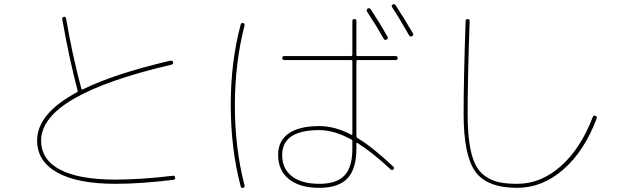

<svg xmlns="http://www.w3.org/2000/svg" viewBox="-20 -862 3040 932"><path d="M540 30.3Q356.4 30.3 258.3 -24.4Q160.2 -79.1 160.2 -179.7Q160.2 -310.5 353.5 -414.1Q357.4 -416 357.4 -419.9Q316.4 -574.2 282.2 -768.6Q280.3 -777.3 290 -780.3Q298.8 -782.2 300.8 -772.5Q330.1 -598.6 375 -430.7Q376 -425.8 380.9 -427.7Q535.2 -503.9 806.6 -567.4Q818.4 -569.3 820.3 -559.6Q822.3 -549.8 811.5 -547.9Q179.7 -400.4 179.7 -179.7Q179.7 -86.9 271.5 -38.6Q363.3 9.8 540 9.8Q663.1 9.8 819.3 -8.8Q828.1 -10.7 830.1 0Q832 8.8 822.3 10.7Q665 30.3 540 30.3Z M1842.8 -673.8Q1809.6 -732.4 1761.7 -805.7Q1756.8 -814.5 1764.6 -820.3Q1773.4 -825.2 1779.3 -817.4Q1826.2 -746.1 1861.3 -683.6Q1866.2 -674.8 1856.9 -669.9Q1847.7 -665 1842.8 -673.8ZM1965.8 -690.4Q1916 -778.3 1883.8 -826.2Q1877.9 -835 1885.7 -839.8Q1894.5 -844.7 1900.4 -836.9Q1948.2 -762.7 1984.4 -700.2Q1989.3 -691.4 1980 -686.5Q1970.7 -681.6 1965.8 -690.4ZM1690.4 -139.6V-177.7Q1690.4 -183.6 1685.5 -184.6Q1604.5 -229.5 1530.3 -230.5Q1350.6 -230.5 1349.6 -110.4Q1349.6 -43 1397 -6.3Q1444.3 30.3 1530.3 30.3Q1614.3 30.3 1652.3 -10.3Q1690.4 -50.8 1690.4 -139.6ZM1685.5 -208Q1689.5 -206.1 1690.4 -210.9V-565.4Q1690.4 -570.3 1684.6 -570.3H1360.4Q1350.6 -570.3 1350.1 -580.1Q1349.6 -589.8 1360.4 -589.8H1684.6Q1689.5 -589.8 1690.4 -594.7V-759.8Q1690.4 -769.5 1700.2 -769.5Q1710 -769.5 1710 -759.8V-594.7Q1710 -589.8 1714.8 -589.8H1900.4Q1910.2 -589.8 1910.2 -580.1Q1910.2 -570.3 1900.4 -570.3H1714.8Q1710 -570.3 1710 -565.4V-200.2Q1710 -195.3 1714.8 -192.4Q1789.1 -147.5 1889.6 -52.7Q1895.5 -45.9 1889.6 -40Q1882.8 -33.2 1876 -40Q1787.1 -123 1714.8 -168Q1710 -169.9 1710 -166V-139.6Q1710 -42 1666.5 3.9Q1623 49.8 1530.3 49.8Q1435.5 49.8 1382.8 7.8Q1330.1 -34.2 1330.1 -110.4Q1330.1 -178.7 1381.3 -214.4Q1432.6 -250 1530.3 -250Q1605.5 -250 1685.5 -208ZM1160.2 49.8Q1150.4 51.8 1148.4 43Q1100.6 -137.7 1100.1 -349.6Q1099.6 -561.5 1148.4 -743.2Q1150.4 -752 1160.2 -750Q1168.9 -748 1167 -738.3Q1120.1 -556.6 1120.1 -350.1Q1120.1 -143.6 1167 38.1Q1168.9 47.9 1160.2 49.8Z M2490.2 49.8Q2343.8 49.8 2287.1 -29.3Q2230.5 -108.4 2230.5 -309.6Q2230.5 -481.4 2240.2 -759.8Q2240.2 -769.5 2250 -769.5Q2259.8 -769.5 2259.8 -759.8Q2250 -481.4 2250 -309.6Q2250 -223.6 2259.3 -163.1Q2268.6 -102.5 2286.6 -65.4Q2304.7 -28.3 2335.4 -6.8Q2366.2 14.6 2402.3 22.5Q2438.5 30.3 2490.2 30.3Q2605.5 30.3 2702.1 -55.2Q2798.8 -140.6 2857.4 -293.9Q2861.3 -303.7 2870.1 -299.8Q2879.9 -295.9 2876 -286.1Q2816.4 -127.9 2714.4 -39.1Q2612.3 49.8 2490.2 49.8Z"/></svg>

Font: Rounded Mgen+ 1mn thin
Style: Regular
Weight: 100
Designer: [Source Han Sans]
Ryoko NISHIZUKA  (kana & ideographs); Paul D. Hunt (Latin, Greek & Cyrillic); Wenlong ZHANG  (bopomofo
Version: Version 1.059.20150602